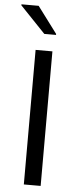

<svg xmlns="http://www.w3.org/2000/svg" viewBox="-61 -945 408 978"><g transform="rotate(5 143.0 -456.5)"><path d="M100 0V-688H186V0ZM137 -773 8 -908V-913H96L197 -778V-773Z"/></g></svg>

Font: Saira Thin
Style: Regular
Weight: 400
Version: Version 1.101